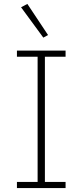

<svg xmlns="http://www.w3.org/2000/svg" viewBox="-20 -955 419 975"><path d="M313 0H66V-31H171V-667H66V-698H313V-667H208V-31H313ZM200 -764 87 -918 119 -935 224 -777Z"/></svg>

Font: IBM Plex Sans ExtraLight
Style: Regular
Weight: 250
Designer: Mike Abbink, Paul van der Laan, Pieter van Rosmalen
Foundry: Bold Monday
Version: Version 3.201